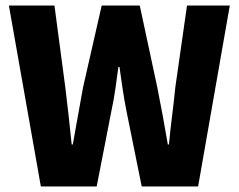

<svg xmlns="http://www.w3.org/2000/svg" viewBox="-20 -671 859 691"><path d="M127 0 12 -651H176L215 -357Q221 -306 227 -254.5Q233 -203 238 -151H242Q251 -203 260.5 -254.5Q270 -306 279 -357L346 -651H483L546 -357Q556 -307 565.5 -255.5Q575 -204 584 -151H588Q593 -204 599.5 -255.5Q606 -307 611 -357L653 -651H807L693 0H490L434 -277Q427 -314 421 -353Q415 -392 410 -430H406Q401 -392 395.5 -353Q390 -314 382 -277L328 0Z"/></svg>

Font: Source Sans 3 ExtraLight ExtraBold
Style: Regular
Weight: 800
Version: Version 3.052;hotconv 1.1.0;makeotfexe 2.6.0